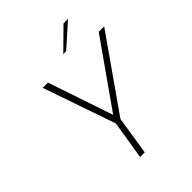

<svg xmlns="http://www.w3.org/2000/svg" viewBox="-255 -1060 1195 1195"><g transform="rotate(-45 342.5 -462.5)"><path d="M268 0 309 -254 144 -733H190L335 -304L637 -733H685L349 -254L309 0ZM383 -791 519 -925H559L408 -791Z"/></g></svg>

Font: Exo Thin ExtraLight
Style: Italic
Weight: 250
Italic angle: -9°
Version: Version 2.000